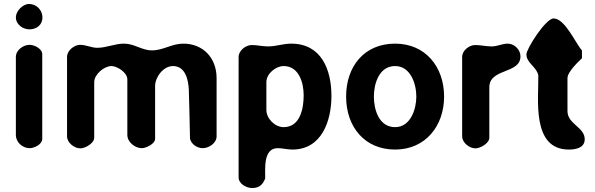

<svg xmlns="http://www.w3.org/2000/svg" viewBox="-20 -747 2998 968"><path d="M129 -521C98 -521 60 -495 60 -460V-67C60 -29 94 0 130 0C153 0 193 -19 193 -47V-473C193 -502 153 -521 129 -521ZM60 -660C60 -623 96 -599 128 -599C164 -599 194 -621 194 -659C194 -695 165 -727 126 -727C95 -727 60 -691 60 -660Z M384 -521C355 -521 318 -493 318 -460V-60C318 -27 355 1 385 1C409 1 455 -24 455 -53V-333C455 -372 505 -414 542 -414C571 -414 622 -381 622 -347V-67C622 -30 661 0 695 0C717 0 762 -22 762 -47V-313C762 -359 804 -414 852 -414C916 -414 930 -342 932 -293C933 -256 938 -84 938 -47C945 -19 975 0 1002 0C1033 0 1072 -25 1072 -60V-353C1072 -455 1004 -527 904 -527C846 -527 803 -493 746 -493C695 -493 658 -527 605 -527C558 -527 517 -506 471 -506C441 -506 414 -521 384 -521Z M1249 -520C1219 -520 1183 -492 1183 -460V147C1183 181 1224 201 1251 201C1287 201 1304 185 1317 153C1318 109 1305 0 1380 0C1405 0 1428 7 1454 7C1603 7 1651 -139 1651 -263C1651 -395 1601 -527 1448 -527C1407 -527 1372 -513 1332 -513C1303 -513 1277 -520 1249 -520ZM1410 -414C1488 -414 1511 -328 1511 -267C1511 -203 1495 -106 1410 -106C1366 -106 1323 -149 1323 -193V-333C1323 -376 1371 -414 1410 -414Z M1725 -260C1725 -109 1817 7 1972 7C2125 7 2219 -112 2219 -260C2219 -410 2125 -527 1972 -527C1816 -527 1725 -412 1725 -260ZM1865 -260C1865 -325 1891 -414 1972 -414C2050 -414 2079 -324 2079 -260C2079 -197 2050 -106 1972 -106C1890 -106 1865 -195 1865 -260Z M2376 -520C2346 -520 2310 -493 2310 -460V-60C2310 -27 2347 1 2377 1C2401 1 2447 -24 2447 -53V-307C2447 -404 2604 -373 2604 -463C2604 -497 2573 -527 2540 -527C2512 -527 2488 -513 2459 -513C2430 -513 2404 -520 2376 -520Z M2694 -367C2696 -247 2659 7 2848 7C2880 7 2928 0 2928 -45C2928 -106 2841 -121 2841 -187V-353C2841 -388 2909 -448 2914 -453V-493C2883 -526 2829 -654 2771 -654C2731 -654 2634 -501 2634 -473C2634 -429 2686 -410 2694 -367Z"/></svg>

Font: Asimov Print
Style: Regular
Weight: 500
Designer: Google
Version: Version 2.000980: 2014